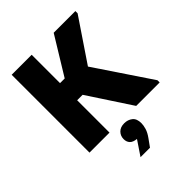

<svg xmlns="http://www.w3.org/2000/svg" viewBox="-262 -836 1221 1221"><g transform="rotate(-45 348.5 -225.0)"><path d="M245 -445H287L443 -700H638V-680L445 -394L696 -20V0H485L294 -291H245V0H65V-700H245ZM340 152Q308 149 293.5 133.5Q279 118 279 93Q279 64 298.5 44Q318 24 353 24Q385 24 408 42Q431 60 431 101Q431 121 423.5 146Q416 171 395 200L359 250H274L340 152Z"/></g></svg>

Font: Tilda Sans Black
Style: Regular
Weight: 900
Designer: ParaType Ltd
Foundry: ParaType Ltd
Version: Version 1.009